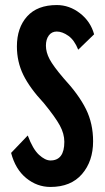

<svg xmlns="http://www.w3.org/2000/svg" viewBox="-20 -731 416 761"><path d="M205 -606Q185 -606 173.5 -590.5Q162 -575 162 -550Q162 -524 176.5 -496.5Q191 -469 232 -421Q293 -355 321 -298Q349 -241 349 -171Q349 -92 305 -41Q261 10 180 10Q127 10 84 -25Q41 -60 24 -125L90 -194Q110 -140 134.5 -117.5Q159 -95 180 -95Q235 -95 235 -169Q235 -201 217 -234Q199 -267 154 -322Q98 -382 72.5 -434Q47 -486 47 -547Q47 -621 87.5 -666Q128 -711 205 -711Q255 -711 297 -678.5Q339 -646 353 -595L290 -534Q275 -572 251 -589Q227 -606 205 -606Z"/></svg>

Font: Gully ECD Medium
Style: Regular
Weight: 500
Width: 2
Designer: jaikishan Patel
Foundry: MagicType
Version: Version 1.000;Glyphs 3.2 (3242)